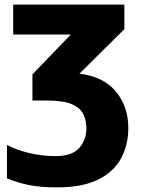

<svg xmlns="http://www.w3.org/2000/svg" viewBox="-20 -569 610 829"><path d="M517 -549V-443L323 -251Q428 -238 481 -173Q534 -108 534 -17Q534 58 502 116Q470 174 402.5 207Q335 240 227 240Q154 240 105 230Q56 220 10 201V57Q55 80 109.5 92.5Q164 105 219 105Q292 105 322.5 69.5Q353 34 353 -14Q353 -47 340.5 -74.5Q328 -102 291.5 -118.5Q255 -135 182 -135H120V-248L286 -420H37V-549Z"/></svg>

Font: Noto Sans Disp ExtBd
Style: Regular
Weight: 800
Designer: Monotype Design Team
Foundry: Monotype Imaging Inc.
Version: Version 2.000;GOOG;noto-source:20170915:90ef993387c0; ttfaut